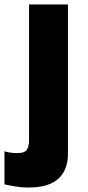

<svg xmlns="http://www.w3.org/2000/svg" viewBox="-60 -589 394 859"><path d="M-40 236V88Q-14 96 19 96Q48 96 59 82.5Q70 69 70 36V-569H244V99Q244 172 200.5 211Q157 250 68 250Q41 250 17.5 246.5Q-6 243 -40 236Z"/></svg>

Font: Biryani Heavy
Style: Regular
Weight: 900
Designer: Dan Reynolds and Mathieu Réguer
Foundry: Dan Reynolds and Mathieu Réguer
Version: Version 1.003; ttfautohint (v1.1) -l 5 -r 5 -G 72 -x 0 -D la